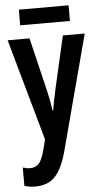

<svg xmlns="http://www.w3.org/2000/svg" viewBox="-62 -737 541 1015"><g transform="rotate(-5 208.5 -229.5)"><path d="M85 240Q52 240 26 231V134Q47 141 65 141Q94 141 112 121Q130 101 145 41L156 -4L5 -543H121L188 -264Q202 -206 209 -153H213Q216 -176 221.5 -203Q227 -230 234 -263L298 -543H414L253 64Q228 158 189.5 199Q151 240 85 240ZM342 -699V-616H78V-699Z"/></g></svg>

Font: Noto Sans ExtraCondensed SemiBold
Style: Regular
Weight: 600
Width: 2
Designer: Monotype Design Team
Foundry: Monotype Imaging Inc.
Version: Version 2.013; ttfautohint (v1.8.4.7-5d5b)